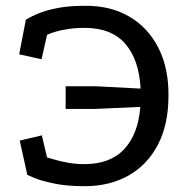

<svg xmlns="http://www.w3.org/2000/svg" viewBox="-20 -625 644 661"><path d="M271 16Q209 16 164.5 6.5Q120 -3 97 -13Q74 -23 74 -23L48 -141L124 -159L142 -83Q153 -80 171.5 -74.5Q190 -69 216 -64.5Q242 -60 271 -60Q360 -60 408 -112Q456 -164 463 -257L308 -250H206V-328H310L464 -320Q459 -419 411.5 -474Q364 -529 271 -529Q240 -529 214 -525Q188 -521 170 -515.5Q152 -510 142 -505L123 -421L46 -438L69 -557Q90 -570 117 -580.5Q144 -591 181.5 -598Q219 -605 272 -605Q360 -606 425 -568Q490 -530 525.5 -460Q561 -390 560 -295Q560 -197 524 -127.5Q488 -58 423 -21Q358 16 271 16Z"/></svg>

Font: Podkova Medium
Style: Regular
Weight: 500
Designer: Ilya Yudin
Foundry: Cyreal (www.cyreal.org)
Version: Version 2.103